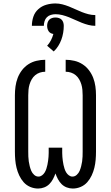

<svg xmlns="http://www.w3.org/2000/svg" viewBox="-20 -1080 640 1108"><path d="M200 8Q176 8 154 -1.5Q132 -11 116.5 -28.5Q101 -46 91 -67.5Q81 -89 75.5 -111.5Q70 -134 68 -157.5Q66 -181 66 -205V-530Q66 -556 69.5 -581.5Q73 -607 82 -630.5Q91 -654 106.5 -674.5Q122 -695 143.5 -709Q165 -723 190.5 -729Q216 -735 241 -735V-666Q225 -666 210 -661Q195 -656 183 -646Q171 -636 163 -622Q155 -608 150.5 -593Q146 -578 144.5 -562Q143 -546 143 -530V-205Q143 -191 143.5 -176.5Q144 -162 146 -148.5Q148 -135 151.5 -121Q155 -107 160.5 -94Q166 -81 177 -71Q188 -61 202 -61Q213 -61 222.5 -68Q232 -75 238 -85Q244 -95 247.5 -106Q251 -117 253.5 -128.5Q256 -140 257.5 -151.5Q259 -163 260 -174.5Q261 -186 261 -197.5Q261 -209 261 -221V-228H339V-221Q339 -209 339 -197.5Q339 -186 340 -174.5Q341 -163 342.5 -151.5Q344 -140 346.5 -128.5Q349 -117 352.5 -106Q356 -95 362 -85Q368 -75 377.5 -68Q387 -61 398 -61Q412 -61 423 -71Q434 -81 439.5 -94Q445 -107 448.5 -121Q452 -135 454 -148.5Q456 -162 456.5 -176.5Q457 -191 457 -205V-530Q457 -546 455.5 -562Q454 -578 449.5 -593Q445 -608 437 -622Q429 -636 417 -646Q405 -656 390 -661Q375 -666 359 -666V-735Q384 -735 409.5 -729Q435 -723 456.5 -709Q478 -695 493.5 -674.5Q509 -654 518 -630.5Q527 -607 530.5 -581.5Q534 -556 534 -530V-205Q534 -181 532 -157.5Q530 -134 524.5 -111.5Q519 -89 509 -67.5Q499 -46 483.5 -28.5Q468 -11 446 -1.5Q424 8 400 8Q382 8 365 1.5Q348 -5 335.5 -17.5Q323 -30 314.5 -46Q306 -62 300 -79Q294 -62 285.5 -46Q277 -30 264.5 -17.5Q252 -5 235 1.5Q218 8 200 8ZM233 -931H164Q164 -958 172.5 -983.5Q181 -1009 201 -1027Q221 -1045 247 -1052.5Q273 -1060 300 -1060Q320 -1060 339.5 -1055Q359 -1050 378 -1042.5Q397 -1035 415 -1026.5Q433 -1018 452 -1010.5Q471 -1003 490.5 -998Q510 -993 530 -993V-931Q510 -931 490.5 -936Q471 -941 452 -948.5Q433 -956 415 -964.5Q397 -973 378 -980.5Q359 -988 339.5 -993Q320 -998 300 -998Q287 -998 273.5 -994Q260 -990 250.5 -980.5Q241 -971 237 -957.5Q233 -944 233 -931ZM290 -783 252 -816Q265 -830 274 -847.5Q283 -865 288 -884Q280 -885 272.5 -889Q265 -893 260.5 -900Q256 -907 254 -915Q252 -923 252 -931Q252 -941 255 -950.5Q258 -960 264.5 -966.5Q271 -973 280.5 -976Q290 -979 300 -979Q310 -979 319.5 -976Q329 -973 335.5 -966.5Q342 -960 345 -950.5Q348 -941 348 -931Q348 -911 344.5 -890.5Q341 -870 334 -851Q327 -832 316 -814.5Q305 -797 290 -783Z"/></svg>

Font: Iosevka HT Extended
Style: Regular
Weight: 400
Width: 7
Monospace: yes
Designer: Belleve Invis
Foundry: Belleve Invis
Version: Version 32.3.0; ttfautohint (v1.8.4)